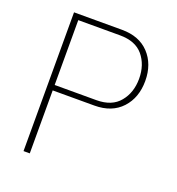

<svg xmlns="http://www.w3.org/2000/svg" viewBox="-121 -748 777 845"><g transform="rotate(20 268.0 -325.0)"><path d="M111.8 -294.9H307.1C361.3 -294.9 403.8 -311.5 434.6 -344.7C465.3 -377.9 480.5 -420.9 480.5 -473.1C480.5 -525.4 464.8 -568.4 434.1 -601.1C403.3 -633.8 360.8 -649.9 307.1 -649.9H82.5V0H111.8ZM307.1 -624C355.5 -624 391.6 -609.9 415.5 -581.5C439.5 -552.7 451.7 -516.6 451.7 -473.1C451.7 -429.7 439.5 -393.1 415.5 -364.3C391.6 -335 355.5 -320.3 307.1 -320.3H111.8V-624Z"/></g></svg>

Font: Estedad Thin
Style: Regular
Weight: 100
Designer: Amin Abedi
Version: Version 7.3